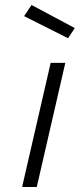

<svg xmlns="http://www.w3.org/2000/svg" viewBox="-20 -753 321 773"><path d="M184 -500H243L128 0H69ZM77 -688 107 -733 281 -640 254 -599Z"/></svg>

Font: Cairo Light
Style: Italic
Weight: 300
Italic angle: -13°
Designer: Mohamed Gaber, Accademia di Belle Arti di Urbino and others
Foundry: Kief Type Foundry, Accademia di Belle Arti di Urbino and others
Version: Version 3.011